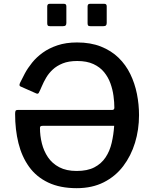

<svg xmlns="http://www.w3.org/2000/svg" viewBox="-20 -974 806 1004"><path d="M327 -941V-854Q327 -845 323 -841Q319 -837 308 -837H243Q233 -837 230 -840.5Q227 -844 227 -852V-940Q227 -954 239 -954H315Q327 -954 327 -941ZM538 -941V-854Q538 -845 534 -841Q530 -837 519 -837H454Q444 -837 441 -840.5Q438 -844 438 -852V-940Q438 -954 450 -954H526Q538 -954 538 -941ZM578 -411Q578 -439 573.5 -472.5Q569 -506 557.5 -538Q546 -570 524.5 -596.5Q503 -623 468.5 -639Q434 -655 384 -655Q339 -655 308 -642.5Q277 -630 256 -610.5Q235 -591 221.5 -568Q208 -545 199 -523.5Q190 -502 182 -487Q180 -485 177 -484Q174 -483 166 -487L87 -522Q78 -526 85 -541Q95 -562 110 -590Q125 -618 148 -646.5Q171 -675 203.5 -698.5Q236 -722 280.5 -737Q325 -752 383 -752Q454 -752 508 -730.5Q562 -709 600 -672Q638 -635 661.5 -586.5Q685 -538 696 -483Q707 -428 707 -372Q707 -296 686 -227.5Q665 -159 624.5 -105.5Q584 -52 523 -21Q462 10 381 10Q294 10 232 -19.5Q170 -49 132 -102Q94 -155 76.5 -225.5Q59 -296 59 -378Q59 -388 61 -393.5Q63 -399 73 -399H566Q578 -399 578 -411ZM203 -316Q195 -316 192 -313.5Q189 -311 189 -305Q189 -264 199 -224Q209 -184 231 -151.5Q253 -119 290 -99.5Q327 -80 381 -80Q437 -80 473.5 -99Q510 -118 532 -151Q554 -184 564 -227Q574 -270 577 -316Z"/></svg>

Font: Libre Franklin Medium
Style: Regular
Weight: 500
Designer: Pablo Impallari, Rodrigo Fuenzalida, Nhung Nguyen
Foundry: Impallari Type
Version: Version 3.000